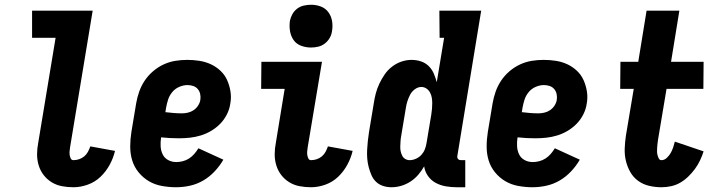

<svg xmlns="http://www.w3.org/2000/svg" viewBox="-20 -780 3040 808"><path d="M289 8Q264 8 240.5 3.5Q217 -1 197.5 -13Q178 -25 164 -43Q150 -61 143 -83.5Q136 -106 136 -130.5Q136 -155 141 -180L214 -621H115V-735H370L275 -161Q274 -153 273 -145Q272 -137 273 -129Q274 -121 277.5 -113.5Q281 -106 289 -106Q301 -106 313 -110Q325 -114 334.5 -122Q344 -130 350 -141Q356 -152 360 -164L464 -145Q457 -115 441.5 -86.5Q426 -58 403 -36Q380 -14 349.5 -3Q319 8 289 8Z M721 8Q691 8 661 2.5Q631 -3 606.5 -17.5Q582 -32 563.5 -54.5Q545 -77 536.5 -104.5Q528 -132 528 -163Q528 -194 533 -225L553 -345Q557 -369 565.5 -393.5Q574 -418 588.5 -440Q603 -462 624 -480Q645 -498 669 -509Q693 -520 718 -524Q743 -528 768 -528Q794 -528 819.5 -524Q845 -520 867.5 -509.5Q890 -499 908 -482Q926 -465 936 -442.5Q946 -420 950 -394.5Q954 -369 949 -343Q946 -321 935 -299Q924 -277 907 -259.5Q890 -242 869 -229.5Q848 -217 825 -210Q802 -203 779 -200.5Q756 -198 733 -198Q714 -198 695.5 -199Q677 -200 658 -202Q655 -183 656 -164.5Q657 -146 664.5 -130.5Q672 -115 687.5 -106.5Q703 -98 722 -98Q735 -98 749 -101.5Q763 -105 775.5 -113Q788 -121 797.5 -132Q807 -143 815 -156L920 -108Q905 -82 883.5 -59Q862 -36 835.5 -20.5Q809 -5 779.5 1.5Q750 8 721 8ZM746 -303Q758 -303 771 -306Q784 -309 795 -316.5Q806 -324 813.5 -335.5Q821 -347 823 -359Q825 -372 822.5 -384Q820 -396 812.5 -405Q805 -414 793.5 -418Q782 -422 769 -422Q752 -422 734.5 -414.5Q717 -407 705 -392.5Q693 -378 687.5 -361Q682 -344 679 -327L676 -308Q692 -306 710 -304.5Q728 -303 746 -303Z M1289 8Q1264 8 1240.5 3.5Q1217 -1 1197.5 -13Q1178 -25 1164 -43Q1150 -61 1143 -83.5Q1136 -106 1136 -130.5Q1136 -155 1141 -180L1178 -406H1079L1080 -520H1335L1275 -161Q1274 -153 1273 -145Q1272 -137 1273 -129Q1274 -121 1277.5 -113.5Q1281 -106 1289 -106Q1301 -106 1313 -110Q1325 -114 1334.5 -122Q1344 -130 1350 -141Q1356 -152 1360 -164L1464 -145Q1457 -115 1441.5 -86.5Q1426 -58 1403 -36Q1380 -14 1349.5 -3Q1319 8 1289 8ZM1289 -580Q1267 -580 1247 -587.5Q1227 -595 1215.5 -611.5Q1204 -628 1200.5 -649Q1197 -670 1200 -692Q1203 -707 1210.5 -720.5Q1218 -734 1230.5 -743.5Q1243 -753 1258.5 -756.5Q1274 -760 1289 -760Q1311 -760 1330.5 -752.5Q1350 -745 1362 -728.5Q1374 -712 1377.5 -691Q1381 -670 1377 -648Q1375 -633 1367 -619.5Q1359 -606 1346.5 -596.5Q1334 -587 1319 -583.5Q1304 -580 1289 -580Z M1628 8Q1609 8 1592 2.5Q1575 -3 1562.5 -15Q1550 -27 1543 -43.5Q1536 -60 1531.5 -77Q1527 -94 1525.5 -112.5Q1524 -131 1525 -149.5Q1526 -168 1528 -187Q1530 -206 1533 -225L1553 -345Q1556 -366 1561.5 -387Q1567 -408 1576.5 -428Q1586 -448 1599 -467Q1612 -486 1630.5 -500Q1649 -514 1670 -521Q1691 -528 1712 -528Q1733 -528 1752 -521.5Q1771 -515 1784.5 -501.5Q1798 -488 1805.5 -470.5Q1813 -453 1818 -434L1849 -621H1830L1829 -735H2005L1905 -126Q1904 -122 1904.5 -118Q1905 -114 1907.5 -111Q1910 -108 1913.5 -107Q1917 -106 1921 -106H1938V8H1902Q1878 8 1855.5 4Q1833 0 1813.5 -10.5Q1794 -21 1781 -39.5Q1768 -58 1765 -80Q1755 -62 1740.5 -45Q1726 -28 1707.5 -16Q1689 -4 1668.5 2Q1648 8 1628 8ZM1704 -106Q1717 -106 1730.5 -112Q1744 -118 1753.5 -128.5Q1763 -139 1768 -152Q1773 -165 1775 -178L1795 -298Q1797 -310 1798 -322.5Q1799 -335 1799 -346.5Q1799 -358 1797 -369.5Q1795 -381 1789.5 -391Q1784 -401 1774.5 -407.5Q1765 -414 1753 -414Q1739 -414 1726 -404.5Q1713 -395 1706 -381.5Q1699 -368 1694.5 -354Q1690 -340 1688 -326L1668 -206Q1666 -195 1665.5 -184.5Q1665 -174 1664.5 -164Q1664 -154 1666 -144Q1668 -134 1672.5 -125Q1677 -116 1685.5 -111Q1694 -106 1704 -106Z M2221 8Q2191 8 2161 2.5Q2131 -3 2106.5 -17.5Q2082 -32 2063.5 -54.5Q2045 -77 2036.5 -104.5Q2028 -132 2028 -163Q2028 -194 2033 -225L2053 -345Q2057 -369 2065.5 -393.5Q2074 -418 2088.5 -440Q2103 -462 2124 -480Q2145 -498 2169 -509Q2193 -520 2218 -524Q2243 -528 2268 -528Q2294 -528 2319.5 -524Q2345 -520 2367.5 -509.5Q2390 -499 2408 -482Q2426 -465 2436 -442.5Q2446 -420 2450 -394.5Q2454 -369 2449 -343Q2446 -321 2435 -299Q2424 -277 2407 -259.5Q2390 -242 2369 -229.5Q2348 -217 2325 -210Q2302 -203 2279 -200.5Q2256 -198 2233 -198Q2214 -198 2195.5 -199Q2177 -200 2158 -202Q2155 -183 2156 -164.5Q2157 -146 2164.5 -130.5Q2172 -115 2187.5 -106.5Q2203 -98 2222 -98Q2235 -98 2249 -101.5Q2263 -105 2275.5 -113Q2288 -121 2297.5 -132Q2307 -143 2315 -156L2420 -108Q2405 -82 2383.5 -59Q2362 -36 2335.5 -20.5Q2309 -5 2279.5 1.5Q2250 8 2221 8ZM2246 -303Q2258 -303 2271 -306Q2284 -309 2295 -316.5Q2306 -324 2313.5 -335.5Q2321 -347 2323 -359Q2325 -372 2322.5 -384Q2320 -396 2312.5 -405Q2305 -414 2293.5 -418Q2282 -422 2269 -422Q2252 -422 2234.5 -414.5Q2217 -407 2205 -392.5Q2193 -378 2187.5 -361Q2182 -344 2179 -327L2176 -308Q2192 -306 2210 -304.5Q2228 -303 2246 -303Z M2764 8Q2737 8 2711.5 2Q2686 -4 2665.5 -19Q2645 -34 2632.5 -56Q2620 -78 2614 -103Q2608 -128 2609 -155Q2610 -182 2614 -209L2647 -406H2590L2591 -520H2666L2701 -735H2839L2804 -520H2941L2940 -406H2785L2749 -191Q2748 -183 2747 -175Q2746 -167 2745.5 -159Q2745 -151 2745 -143Q2745 -135 2747 -127.5Q2749 -120 2752.5 -113Q2756 -106 2764 -106Q2776 -106 2786.5 -116Q2797 -126 2803 -137Q2809 -148 2813 -160Q2817 -172 2820 -184L2941 -143Q2935 -124 2926 -105Q2917 -86 2904.5 -69Q2892 -52 2876.5 -37Q2861 -22 2843 -11.5Q2825 -1 2804.5 3.5Q2784 8 2764 8Z"/></svg>

Font: Iosevka Curly Slab Heavy
Style: Italic
Weight: 900
Italic angle: -9°
Monospace: yes
Designer: Belleve Invis
Foundry: Belleve Invis
Version: Version 22.1.2; ttfautohint (v1.8.4)